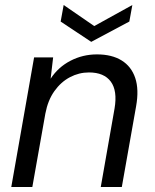

<svg xmlns="http://www.w3.org/2000/svg" viewBox="-20 -746 617 766"><path d="M25 0 116 -517H192L182 -432Q212 -478 261 -503.5Q310 -529 367 -529Q426 -529 465 -505Q504 -481 519.5 -435Q535 -389 523 -322L466 0H382L437 -313Q449 -384 422 -420.5Q395 -457 335 -457Q295 -457 259 -438Q223 -419 197 -382.5Q171 -346 161 -293L109 0ZM508 -726 496 -660 344 -579 222 -660 234 -726 356 -642Z"/></svg>

Font: DM Sans 11pt
Style: Italic
Weight: 400
Italic angle: -10°
Version: Version 4.004;gftools[0.9.30]